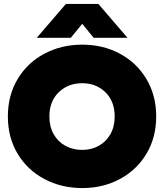

<svg xmlns="http://www.w3.org/2000/svg" viewBox="-20 -941 834 976"><path d="M315 -921H480L628 -749H456L398 -820L340 -749H167ZM20 -349Q20 -456 69.5 -539Q119 -622 205.5 -668Q292 -714 398 -714Q504 -714 589.5 -668Q675 -622 724.5 -539Q774 -456 774 -349Q774 -242 724.5 -159.5Q675 -77 589.5 -31Q504 15 398 15Q292 15 205.5 -31Q119 -77 69.5 -159.5Q20 -242 20 -349ZM563 -349Q563 -426 516 -472Q469 -518 398 -518Q326 -518 278.5 -472Q231 -426 231 -349Q231 -297 253 -258.5Q275 -220 313 -199.5Q351 -179 398 -179Q444 -179 481.5 -199.5Q519 -220 541 -258.5Q563 -297 563 -349Z"/></svg>

Font: Prompt ExtraBold
Style: Regular
Weight: 800
Designer: Katatrad Team
Foundry: CadsonDemak
Version: Version 1.000